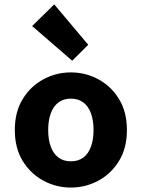

<svg xmlns="http://www.w3.org/2000/svg" viewBox="-20 -835 640 867"><path d="M300 12Q234.5 12 176.8 -18.7Q119 -49.5 83 -107.5Q46.9 -165.6 46.9 -247.9Q46.9 -330.4 83 -388.5Q119 -446.7 176.8 -477.4Q234.5 -508.1 300 -508.1Q365.5 -508.1 423.2 -477.4Q481 -446.7 517 -388.5Q553.1 -330.4 553.1 -247.9Q553.1 -165.6 517 -107.5Q481 -49.5 423.2 -18.7Q365.5 12 300 12ZM300 -106.6Q333.9 -106.6 356.7 -123.9Q379.4 -141.2 390.9 -173.1Q402.4 -205 402.4 -247.9Q402.4 -290.8 390.9 -322.8Q379.4 -354.7 356.7 -372.1Q333.9 -389.5 300 -389.5Q266.1 -389.5 243.4 -372.1Q220.7 -354.7 209.2 -322.8Q197.6 -290.8 197.6 -247.9Q197.6 -205 209.2 -173.1Q220.7 -141.2 243.4 -123.9Q266.1 -106.6 300 -106.6ZM306 -560.8 125.1 -717.4 224.9 -815.2 378.4 -632.8Z"/></svg>

Font: Source Code Pro ExtraLight
Style: Regular
Weight: 200
Monospace: yes
Designer: Paul D. Hunt, Teo Tuominen
Foundry: Adobe
Version: Version 1.026;hotconv 1.1.0;makeotfexe 2.6.0